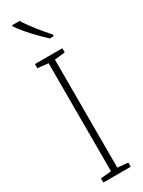

<svg xmlns="http://www.w3.org/2000/svg" viewBox="-248 -975 747 1002"><g transform="rotate(-30 125.5 -474.5)"><path d="M86 -949H41V-942C73 -894 134 -830 177 -791H201V-801C163 -843 117 -899 86 -949ZM208 0V-25L145 -31V-682L208 -689V-714H43V-689L107 -682V-31L43 -25V0Z"/></g></svg>

Font: Noto Sans Gurmukhi UI Condensed ExtraLight
Style: Regular
Weight: 200
Width: 3
Designer: Jelle Bosma - Monotype Design Team
Foundry: Monotype Imaging Inc.
Version: Version 2.004